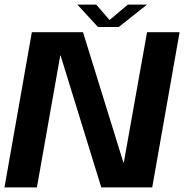

<svg xmlns="http://www.w3.org/2000/svg" viewBox="-30 -815 802 835"><path d="M-10.5 0H130.5L232 -573.5H233.5L410.5 0H632L751 -675H609.5L508.5 -108.5H506.5L331 -675H108.5ZM396 -697.5H486.5L609.5 -795H526L446.5 -728L388.5 -795H306.5Z"/></svg>

Font: Anybody Thin SemiBold
Style: Italic
Weight: 600
Italic angle: -10°
Version: Version 1.113;gftools[0.9.25]